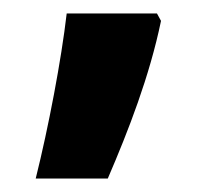

<svg xmlns="http://www.w3.org/2000/svg" viewBox="-20 -136 324 285"><path d="M213 -116H79C71 -47 52 53 33 129H140C171 57 202 -23 219 -105Z"/></svg>

Font: Noto Sans Malayalam SemiCondensed
Style: Bold
Weight: 700
Width: 4
Designer: Jelle Bosma - Monotype Design Team
Foundry: Monotype Imaging Inc.
Version: Version 2.104